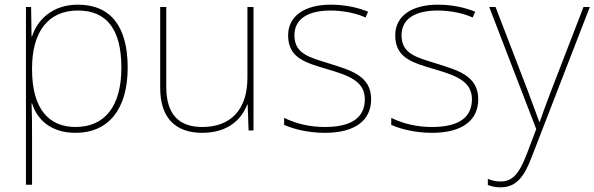

<svg xmlns="http://www.w3.org/2000/svg" viewBox="-20 -558 2542 821"><path d="M313 -538C203 -538 139 -472 117 -402H115L113 -528H91V232H117V15C117 -27 117 -71 115 -116H117C139 -46 198 10 303 10C444 10 526 -91 526 -269C526 -445 453 -538 313 -538ZM313 -513C435 -513 499 -434 499 -269C499 -101 426 -15 303 -15C189 -15 117 -92 117 -262V-265C117 -421 185 -513 313 -513Z M1064 -528H1038V-226C1038 -82 960 -15 845 -15C746 -15 691 -68 691 -186V-528H665V-182C665 -57 727 10 845 10C957 10 1014 -50 1037 -111H1039L1043 0H1064Z M1567 -134C1567 -235 1477 -258 1389 -286C1308 -312 1239 -325 1239 -407C1239 -478 1298 -513 1394 -513C1447 -513 1506 -501 1543 -483L1554 -508C1512 -525 1457 -538 1394 -538C1282 -538 1212 -489 1212 -407C1212 -309 1287 -290 1380 -262C1468 -236 1540 -212 1540 -134C1540 -60 1490 -15 1369 -15C1307 -15 1248 -28 1195 -54V-24C1233 -7 1296 10 1369 10C1501 10 1567 -45 1567 -134Z M2025 -134C2025 -235 1935 -258 1847 -286C1766 -312 1697 -325 1697 -407C1697 -478 1756 -513 1852 -513C1905 -513 1964 -501 2001 -483L2012 -508C1970 -525 1915 -538 1852 -538C1740 -538 1670 -489 1670 -407C1670 -309 1745 -290 1838 -262C1926 -236 1998 -212 1998 -134C1998 -60 1948 -15 1827 -15C1765 -15 1706 -28 1653 -54V-24C1691 -7 1754 10 1827 10C1959 10 2025 -45 2025 -134Z M2072 -528 2273 -6 2232 102C2199 187 2171 218 2120 218C2099 218 2085 214 2066 207V233C2085 240 2101 243 2120 243C2185 243 2220 202 2253 115L2502 -528H2475L2336 -168C2313 -108 2298 -66 2288 -37H2286C2276 -65 2260 -108 2236 -172L2099 -528Z"/></svg>

Font: Noto Sans Meetei Mayek Thin
Style: Regular
Weight: 100
Designer: Monotype Design Team and Neelakash Kshetrimayum
Foundry: Monotype Imaging Inc.
Version: Version 2.002